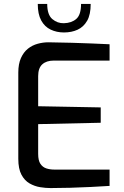

<svg xmlns="http://www.w3.org/2000/svg" viewBox="-20 -952 630 976"><path d="M237 4Q212 4 184 -0.5Q156 -5 130.5 -19.5Q105 -34 89 -64Q73 -94 73 -145V-583Q73 -627 86.5 -657Q100 -687 122 -704.5Q144 -722 171.5 -729.5Q199 -737 226 -737Q291 -736 345.5 -734.5Q400 -733 447 -731Q494 -729 537 -727V-644H253Q216 -644 195 -625Q174 -606 174 -565V-412L492 -406V-328L174 -321V-170Q174 -136 185.5 -119Q197 -102 215.5 -96Q234 -90 255 -90H537V-7Q491 -4 440 -1.5Q389 1 337.5 2.5Q286 4 237 4ZM305 -787Q268 -787 237.5 -801.5Q207 -816 189.5 -848Q172 -880 172 -932H220Q220 -877 246 -855Q272 -833 305 -834Q344 -835 368 -856Q392 -877 392 -932H441Q441 -878 423 -846.5Q405 -815 374.5 -801Q344 -787 305 -787Z"/></svg>

Font: Exo Thin Medium
Style: Regular
Weight: 500
Version: Version 2.000